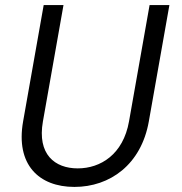

<svg xmlns="http://www.w3.org/2000/svg" viewBox="-20 -720 715 756"><path d="M273 16C413 16 536 -72 566 -242L647 -700H569L488 -242C465 -112 376 -57 286 -57C196 -57 126 -112 149 -242L230 -700H152L71 -242C41 -72 133 16 273 16Z"/></svg>

Font: Uncut Sans
Style: Italic
Weight: 400
Italic angle: -10°
Designer: Kasper Nordkvist
Foundry: Uncut Type
Version: Version 1.111;FEAKit 1.0